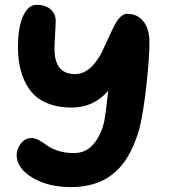

<svg xmlns="http://www.w3.org/2000/svg" viewBox="-20 -724 698 793"><path d="M273.9 48.8Q178.2 48.8 113.5 9.5Q48.8 -29.8 48.8 -83Q48.8 -109.9 66.7 -131.8Q84.5 -153.8 109.9 -153.8Q125.5 -153.8 142.8 -144Q160.2 -134.3 175 -122.8Q189.9 -111.3 219.2 -101.6Q248.5 -91.8 285.2 -91.8Q335.4 -91.8 366.9 -129.6Q398.4 -167.5 411.1 -225.1Q418.9 -271.5 426.8 -349.1Q367.2 -279.8 275.9 -279.8Q216.3 -279.8 172.4 -298.8Q128.4 -317.9 103.3 -352.5Q78.1 -387.2 66.2 -431.2Q54.2 -475.1 54.2 -529.8Q54.2 -577.1 61.8 -615.2Q69.3 -653.3 87.4 -678.7Q105.5 -704.1 131.8 -704.1Q167 -704.1 188.5 -685.8Q210 -667.5 210 -637.2Q210 -622.1 207.5 -582.5Q205.1 -543 205.1 -522Q205.1 -418 290 -418Q363.3 -418 415 -539.1Q447.3 -611.3 459.5 -631.3Q481.9 -667 504.9 -667Q547.4 -667 572.3 -635.7Q597.2 -604.5 597.2 -549.8Q597.2 -485.8 585.2 -376Q573.2 -266.1 556.2 -193.8Q548.3 -167 540 -144.8Q531.7 -122.6 518.6 -96.7Q505.4 -70.8 490.2 -50.8Q475.1 -30.8 453.4 -11.5Q431.6 7.8 406.2 20.5Q380.9 33.2 346.9 41Q313 48.8 273.9 48.8Z"/></svg>

Font: Shantell Sans Irregular
Style: Bold
Weight: 700
Designer: Stephen Nixon, Anya Danilova, Shantell Martin
Foundry: Arrow Type
Version: Version 1.006;[9816181b4]